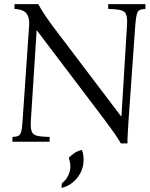

<svg xmlns="http://www.w3.org/2000/svg" viewBox="-20 -685 723 928"><path d="M564 8Q551 -15 532.5 -41.5Q514 -68 487 -104L159 -537H157L129 -100Q127 -65 133.5 -49Q140 -33 160.5 -28.5Q181 -24 220 -23V0H40V-23Q59 -24 68.5 -28.5Q78 -33 82.5 -49Q87 -65 89 -100L121 -565Q123 -602 107 -621Q91 -640 50 -642V-665H165Q179 -639 196 -613.5Q213 -588 230 -565L565 -123H567L594 -565Q596 -600 589.5 -615.5Q583 -631 563 -636Q543 -641 503 -642V-665H683V-642Q664 -641 654.5 -636Q645 -631 641 -615.5Q637 -600 634 -565L601 -100Q600 -72 598 -46.5Q596 -21 596 8ZM277 223 279 201Q299 186 309.5 163.5Q320 141 320 123Q320 97 312 78Q327 63 341.5 53.5Q356 44 376 40Q381 53 382.5 64.5Q384 76 384 87Q384 124 367.5 153.5Q351 183 326 201Q301 219 277 223Z"/></svg>

Font: Bona Nova SC
Style: Italic
Weight: 400
Italic angle: -4°
Designer: Mateusz Machalski
Foundry: Capitalics
Version: Version 4.001; ttfautohint (v1.8.4.7-5d5b)